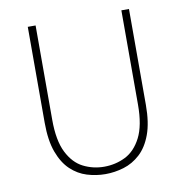

<svg xmlns="http://www.w3.org/2000/svg" viewBox="-82 -804 858 895"><g transform="rotate(-10 347.0 -356.5)"><path d="M346 13Q302 13 259.5 0Q217 -13 183 -45Q149 -77 128.5 -132.5Q108 -188 108 -272V-726H145V-280Q145 -181 173.5 -124.5Q202 -68 248 -45Q294 -22 346 -22Q400 -22 446.5 -45Q493 -68 522 -124.5Q551 -181 551 -280V-726H587V-272Q587 -188 566.5 -132.5Q546 -77 511 -45Q476 -13 433 0Q390 13 346 13Z"/></g></svg>

Font: Noto Sans HK Thin Thin
Style: Regular
Weight: 250
Version: Version 2.004-H2;hotconv 1.0.118;makeotfexe 2.5.65603